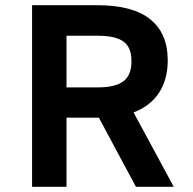

<svg xmlns="http://www.w3.org/2000/svg" viewBox="-20 -716 740 736"><path d="M501 0 359 -265H235V0H103V-696H354Q489 -696 556 -642Q623 -588 623 -485Q623 -412 590 -361Q557 -310 492 -285L646 0ZM235 -381H355Q421 -381 452.5 -404Q484 -427 484 -482Q484 -535 453 -557Q422 -579 354 -579H235Z"/></svg>

Font: AmikoBold
Style: Bold
Weight: 700
Designer: Pablo Impallari, Rodrigo Fuenzalida, Andres Torresi
Foundry: Impallari Type
Version: Version 1.000; ttfautohint (v1.3)